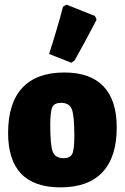

<svg xmlns="http://www.w3.org/2000/svg" viewBox="-20 -797 539 829"><path d="M252 -768 267 -777 390 -728 397 -712Q343 -608 302 -536L288 -526L192 -564Q229 -679 252 -768ZM258 -484Q370 -484 427 -424Q484 -364 484 -247Q484 -119 422.5 -53.5Q361 12 241 12Q15 12 15 -223Q15 -352 76.5 -418Q138 -484 258 -484ZM244 -353Q215 -353 206 -334.5Q197 -316 197 -257Q197 -169 208 -141.5Q219 -114 255 -114Q283 -114 292 -132.5Q301 -151 301 -211Q301 -298 290 -325.5Q279 -353 244 -353Z"/></svg>

Font: Alegreya Sans Black
Style: Regular
Weight: 900
Designer: Juan Pablo del Peral
Foundry: Huerta Tipografica
Version: Version 2.007